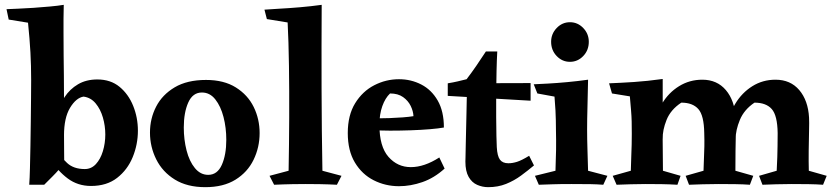

<svg xmlns="http://www.w3.org/2000/svg" viewBox="-20 -765 3455 795"><path d="M244 -745Q243 -717 243 -687.5Q243 -658 243 -629Q243 -577 243.5 -535Q244 -493 244.5 -451.5Q245 -410 245 -358Q245 -337 245 -298.5Q245 -260 245 -217Q245 -174 245.5 -137Q246 -100 246 -82L224 -63Q213 -50 196.5 -33.5Q180 -17 163 0H101Q103 -26 104 -68Q105 -110 106 -160Q107 -210 107.5 -261Q108 -312 108.5 -357Q109 -402 109 -434Q109 -493 106 -548Q103 -603 96 -671L16 -684L7 -727Q24 -728 53.5 -729Q83 -730 118 -732.5Q153 -735 186.5 -738Q220 -741 244 -745ZM383 -436Q438 -436 475 -405.5Q512 -375 531.5 -326.5Q551 -278 551 -224Q551 -167 529.5 -114.5Q508 -62 465 -28.5Q422 5 357 5Q302 5 260.5 -26Q219 -57 189 -105L215 -147Q231 -115 258 -90Q285 -65 331 -65Q358 -65 377 -85.5Q396 -106 406 -139Q416 -172 416 -208Q416 -244 406 -278.5Q396 -313 376 -337Q356 -361 326 -365Q295 -360 270 -318.5Q245 -277 245 -204L216 -291Q226 -330 247.5 -363Q269 -396 303 -416Q337 -436 383 -436Z M833 -434Q907 -434 956.5 -403Q1006 -372 1030.5 -322Q1055 -272 1055 -214Q1055 -155 1030 -103.5Q1005 -52 955 -21Q905 10 830 10Q755 10 704 -21.5Q653 -53 627 -105Q601 -157 601 -216Q601 -274 626.5 -323.5Q652 -373 703.5 -403.5Q755 -434 833 -434ZM741 -237Q741 -187 752.5 -142Q764 -97 787 -69Q810 -41 842 -41Q880 -41 898.5 -82.5Q917 -124 917 -186Q917 -236 905.5 -280.5Q894 -325 871.5 -353.5Q849 -382 816 -382Q778 -382 759.5 -340.5Q741 -299 741 -237Z M1312 -745Q1311 -575 1311.5 -398.5Q1312 -222 1315 -58L1394 -37L1375 0Q1357 -1 1341.5 -1.5Q1326 -2 1304.5 -2.5Q1283 -3 1246 -3Q1213 -3 1191.5 -2.5Q1170 -2 1153 -1.5Q1136 -1 1115 0L1096 -37L1175 -58Q1177 -165 1177.5 -277.5Q1178 -390 1176.5 -492.5Q1175 -595 1171 -672L1085 -686L1075 -725Q1098 -727 1137 -729Q1176 -731 1222.5 -735Q1269 -739 1312 -745Z M1632 -437Q1682 -437 1724.5 -415Q1767 -393 1792.5 -348.5Q1818 -304 1818 -237Q1796 -233 1760 -230Q1724 -227 1681 -225.5Q1638 -224 1595 -224Q1563 -224 1540 -225Q1517 -226 1509 -227V-275Q1520 -275 1542.5 -275Q1565 -275 1593 -276Q1621 -277 1647.5 -279Q1674 -281 1692 -284Q1691 -305 1680.5 -326.5Q1670 -348 1649 -363Q1628 -378 1595 -378Q1575 -359 1563 -325.5Q1551 -292 1551 -248Q1551 -158 1588.5 -115.5Q1626 -73 1681 -73Q1737 -73 1799 -113L1821 -67Q1778 -28 1729 -11Q1680 6 1632 6Q1576 6 1527.5 -18.5Q1479 -43 1449.5 -92Q1420 -141 1420 -214Q1420 -288 1450.5 -337.5Q1481 -387 1529.5 -412Q1578 -437 1632 -437Z M2039 -552Q2037 -517 2036 -470.5Q2035 -424 2034.5 -374.5Q2034 -325 2034.5 -280Q2035 -235 2035.5 -202Q2036 -169 2037 -156Q2039 -119 2050 -104Q2061 -89 2085 -89Q2102 -89 2121 -95Q2140 -101 2171 -120L2191 -80Q2166 -59 2137.5 -38Q2109 -17 2075.5 -3.5Q2042 10 2001 10Q1978 10 1956 0.5Q1934 -9 1920.5 -32.5Q1907 -56 1907 -96Q1907 -95 1907.5 -114Q1908 -133 1908.5 -164.5Q1909 -196 1910 -231Q1911 -266 1911.5 -297Q1912 -328 1912.5 -347.5Q1913 -367 1913 -365Q1912 -376 1900.5 -384Q1889 -392 1874 -398Q1859 -404 1847 -409Q1835 -414 1834 -420Q1858 -424 1875 -428Q1892 -432 1912 -437Q1934 -466 1951.5 -491.5Q1969 -517 1992 -552Q2001 -552 2015 -552Q2029 -552 2039 -552ZM2177 -421V-348L1834 -368V-420Z M2415 -435Q2414 -377 2412.5 -324Q2411 -271 2411 -228Q2411 -191 2412.5 -143Q2414 -95 2415 -58L2495 -37L2478 0Q2452 -2 2425.5 -2.5Q2399 -3 2346 -3Q2297 -3 2269.5 -2Q2242 -1 2211 0L2195 -37L2280 -58Q2282 -108 2282.5 -145Q2283 -182 2282 -226Q2282 -249 2281.5 -267Q2281 -285 2280 -307.5Q2279 -330 2276 -365L2205 -378L2190 -416Q2213 -417 2249.5 -419Q2286 -421 2329 -425Q2372 -429 2415 -435ZM2340 -509Q2308 -509 2285 -533Q2262 -557 2262 -592Q2262 -625 2285 -649Q2308 -673 2340 -673Q2372 -673 2395 -649Q2418 -625 2418 -592Q2418 -557 2395 -533Q2372 -509 2340 -509Z M2888 -435Q2949 -435 2985.5 -392Q3022 -349 3026 -278Q3028 -260 3027 -222.5Q3026 -185 3025.5 -140.5Q3025 -96 3025 -58L3099 -37L3085 0Q3058 -2 3024.5 -2.5Q2991 -3 2955 -3Q2921 -3 2890 -2Q2859 -1 2833 0L2819 -37L2893 -58Q2894 -92 2895 -114.5Q2896 -137 2896.5 -159.5Q2897 -182 2896 -214Q2895 -287 2871.5 -313.5Q2848 -340 2801 -340Q2757 -311 2740 -268.5Q2723 -226 2724 -190L2687 -232Q2694 -290 2721 -335.5Q2748 -381 2791.5 -408Q2835 -435 2888 -435ZM2724 -438Q2724 -405 2724 -383.5Q2724 -362 2724 -341Q2724 -320 2723 -286L2725 -58L2798 -37L2785 0Q2752 -2 2720 -2.5Q2688 -3 2653 -3Q2618 -3 2590.5 -2Q2563 -1 2533 0L2517 -37L2592 -58Q2593 -97 2594 -121.5Q2595 -146 2595.5 -166Q2596 -186 2596 -211Q2596 -241 2595.5 -262.5Q2595 -284 2593 -307.5Q2591 -331 2588 -366L2514 -378L2502 -420Q2552 -422 2605.5 -425.5Q2659 -429 2724 -438ZM3191 -435Q3253 -435 3289.5 -392Q3326 -349 3330 -278Q3331 -260 3330 -222.5Q3329 -185 3328.5 -140.5Q3328 -96 3329 -58L3403 -37L3388 0Q3361 -2 3327.5 -2.5Q3294 -3 3258 -3Q3224 -3 3193.5 -2Q3163 -1 3137 0L3123 -37L3196 -58Q3198 -92 3198.5 -114.5Q3199 -137 3199.5 -159.5Q3200 -182 3200 -214Q3199 -287 3175.5 -313.5Q3152 -340 3104 -340Q3061 -311 3043.5 -268.5Q3026 -226 3026 -190L2990 -232Q2997 -290 3024.5 -335.5Q3052 -381 3095 -408Q3138 -435 3191 -435Z"/></svg>

Font: Alkalami
Style: Regular
Weight: 400
Designer: Becca Hirsbrunner Spalinger
Foundry: SIL International
Version: Version 2.000